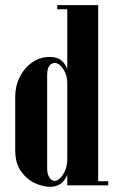

<svg xmlns="http://www.w3.org/2000/svg" viewBox="-20 -719 447 745"><path d="M361 0V-699H241V0ZM241 -683V-699H202V-683ZM400 0V-16H361V0ZM241 -394V-103Q241 -76 232.5 -57Q224 -38 213 -27.5Q202 -17 193 -17Q185 -17 178 -23Q171 -29 167 -39.5Q163 -50 163 -65V-429Q163 -444 167 -454.5Q171 -465 178 -470Q185 -475 193 -475Q202 -475 213 -465.5Q224 -456 232.5 -438Q241 -420 241 -394ZM250 -102V-392Q250 -425 242 -448.5Q234 -472 217.5 -485Q201 -498 173 -498Q135 -498 104.5 -476.5Q74 -455 56.5 -420Q39 -385 39 -343V-138Q39 -85 62 -53.5Q85 -22 116.5 -8Q148 6 174 6Q196 6 213 -4.5Q230 -15 240 -39Q250 -63 250 -102Z"/></svg>

Font: Emberly Black
Style: Regular
Weight: 900
Designer: Rajesh Rajput
Foundry: Rajesh Rajput
Version: Version 1.000